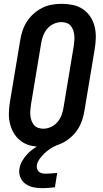

<svg xmlns="http://www.w3.org/2000/svg" viewBox="-20 -763 540 1007"><path d="M206 8Q176 8 147 2Q118 -4 95 -19.5Q72 -35 56.5 -58.5Q41 -82 33.5 -110Q26 -138 26.5 -167.5Q27 -197 32 -228L86 -552Q90 -578 98.5 -603Q107 -628 121.5 -650.5Q136 -673 157 -691.5Q178 -710 202 -722Q226 -734 252 -738.5Q278 -743 303 -743Q333 -743 362 -737Q391 -731 414 -715.5Q437 -700 453 -676.5Q469 -653 476 -625Q483 -597 482.5 -567.5Q482 -538 477 -507L423 -183Q419 -157 410.5 -132Q402 -107 387.5 -84.5Q373 -62 352 -43.5Q331 -25 307 -13Q283 -1 257 3.5Q231 8 206 8ZM207 -88Q227 -88 247 -97Q267 -106 281 -122.5Q295 -139 302.5 -158.5Q310 -178 313 -198L367 -523Q369 -537 370 -551.5Q371 -566 369.5 -579.5Q368 -593 363.5 -605.5Q359 -618 350.5 -628Q342 -638 329 -642.5Q316 -647 302 -647Q282 -647 262 -638Q242 -629 228 -612.5Q214 -596 206.5 -576.5Q199 -557 196 -537L142 -212Q140 -198 139 -183.5Q138 -169 139.5 -155.5Q141 -142 145.5 -129.5Q150 -117 158.5 -107Q167 -97 180 -92.5Q193 -88 207 -88ZM203 224Q179 224 156 219.5Q133 215 114.5 202Q96 189 87 167.5Q78 146 82 122Q85 101 96 82Q107 63 122 46.5Q137 30 155 17.5Q173 5 193 -5L199 -8H277L276 0Q258 7 242 18Q226 29 212.5 42Q199 55 187.5 71Q176 87 173 105Q172 114 175 123.5Q178 133 185 138.5Q192 144 201 146Q210 148 220 148Q235 148 250 146.5Q265 145 280 144L268 219Q251 221 235 222.5Q219 224 203 224Z"/></svg>

Font: Iosevka SS04 Oblique
Style: Bold
Weight: 700
Italic angle: -9°
Monospace: yes
Designer: Belleve Invis
Foundry: Belleve Invis
Version: Version 19.0.0; ttfautohint (v1.8.4)